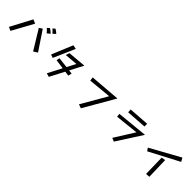

<svg xmlns="http://www.w3.org/2000/svg" viewBox="396 -2477 4208 4208"><g transform="rotate(45 2500.0 -373.5)"><path d="M860 -663Q844 -681 819.5 -706Q795 -731 779 -745L829 -789Q852 -776 877.5 -757.5Q903 -739 923 -719ZM765 -579Q748 -601 724 -626Q700 -651 683 -667L735 -713Q757 -700 785 -677.5Q813 -655 834 -635ZM558 -543 632 -592 929 -148 836 -88ZM343 -591 436 -551 165 -56 80 -95Z M1364 -809 1457 -790 1239 -293 1161 -320ZM1555 -287 1335 -317 1349 -393 1595 -364 1700 -566 1397 -540 1425 -626 1850 -663 1688 -353 1775 -343 1755 -259 1647 -274 1472 62 1386 37Z M2708 -574 2173 -523 2161 -610 2871 -667 2456 52 2365 20Z M3247 -702 3724 -735V-651L3251 -619ZM3690 -437 3148 -379 3139 -459 3861 -530 3483 58 3401 23Z M4104 -377 4794 -758 4842 -672 4150 -309ZM4473 -435 4565 -452 4579 53 4484 59Z"/></g></svg>

Font: Stick
Style: Regular
Weight: 400
Designer: Fontworks Inc.
Foundry: Fontworks Inc.
Version: Version 1.100